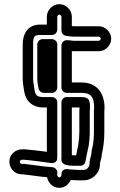

<svg xmlns="http://www.w3.org/2000/svg" viewBox="-20 -780 578 922"><path d="M321 34C316 34 311 33 304 32C294 31 275 34 275 57V62C275 66 269 72 265 72C261 72 255 66 255 62V48C255 35 244 24 232 23L210 21C183 19 157 14 128 11L111 9C99 7 102 7 94 7H84C81 7 75 3 75 -4C75 -7 79 -13 86 -13H95C141 -9 182 -3 227 3C237 4 255 0 255 -22V-289C255 -304 241 -314 230 -314H187C158 -314 150 -323 146 -348C143 -371 139 -386 139 -403V-566C139 -605 144 -612 174 -612H230C245 -612 255 -626 255 -637V-700C255 -704 261 -710 265 -710C269 -710 275 -704 275 -700V-633C275 -620 285 -609 298 -608C307 -607 318 -604 336 -604H454C458 -604 464 -598 464 -594C464 -590 458 -584 454 -584H336C326 -584 316 -587 300 -587C285 -587 275 -573 275 -562V-359C275 -344 289 -334 300 -334H371C417 -334 432 -314 432 -263C431 -253 431 -247 431 -242V-147C431 -121 429 -98 425 -78C424 -72 419 -59 419 -42C418 -34 410 -14 410 6C410 20 399 36 381 36H356C344 36 333 34 321 34ZM469 -40C469 -45 473 -54 475 -71C479 -94 481 -119 481 -147V-242C481 -247 482 -254 482 -262C482 -331 447 -384 371 -384H325V-534H336H454C486 -534 514 -562 514 -594C514 -626 486 -654 454 -654H336C332 -654 329 -654 325 -655V-700C325 -732 297 -760 265 -760C233 -760 205 -732 205 -700V-662H174C112 -662 89 -617 89 -566V-403C89 -378 94 -359 96 -342C103 -295 136 -264 187 -264H205V-51C170 -56 134 -60 98 -63H96H86C55 -63 25 -39 25 -4C25 27 49 57 84 57H92C100 58 99 58 104 59L122 61C149 64 175 69 206 71C211 98 234 122 265 122C290 122 310 106 320 84C329 85 343 86 356 86H381C424 86 462 50 460 5C460 -1 469 -23 469 -40ZM356 16H366C378 16 388 8 390 -3C395 -26 397 -43 402 -63C403 -69 405 -74 406 -80L408 -99C409 -105 410 -113 410 -121C411 -131 411 -138 411 -147V-242C411 -247 412 -256 412 -264V-277C412 -284 410 -287 409 -293C406 -310 388 -314 371 -314H300C285 -314 275 -300 275 -289V-13C275 19 324 16 356 16ZM360 -123C360 -116 359 -110 358 -104L356 -86C355 -82 355 -79 354 -75C350 -59 349 -48 346 -34C340 -34 332 -34 325 -35V-264H362C361 -257 361 -246 361 -242V-147C361 -136 360 -130 360 -123ZM159 -403C159 -383 163 -368 165 -356C167 -343 179 -334 190 -334H230C245 -334 255 -348 255 -359V-567C255 -582 241 -592 230 -592H184C169 -592 159 -578 159 -567Z"/></svg>

Font: Electronic
Style: Outline
Weight: 700
Version: Version 1.011